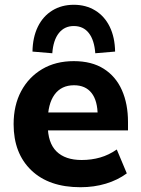

<svg xmlns="http://www.w3.org/2000/svg" viewBox="-20 -773 590 804"><path d="M317 11Q185 11 111 -60Q37 -131 37 -253Q37 -332 68.5 -391Q100 -450 156.5 -483.5Q213 -517 289 -517Q364 -517 414.5 -485Q465 -453 490.5 -395.5Q516 -338 516 -262V-227H161V-302H406L389 -288Q389 -351 363.5 -383.5Q338 -416 290 -416Q237 -416 208.5 -377Q180 -338 180 -265V-249Q180 -175 216.5 -139Q253 -103 322 -103Q363 -103 399.5 -113.5Q436 -124 469 -147L511 -47Q473 -19 423.5 -4Q374 11 317 11ZM199 -550 116 -557Q117 -617 138.5 -661Q160 -705 199 -729Q238 -753 289 -753Q340 -753 379 -729Q418 -705 439.5 -661Q461 -617 462 -557L379 -550Q375 -605 352 -634.5Q329 -664 289 -664Q250 -664 226.5 -634.5Q203 -605 199 -550Z"/></svg>

Font: Mulish ExtraLight ExtraBold
Style: Regular
Weight: 800
Version: Version 3.603